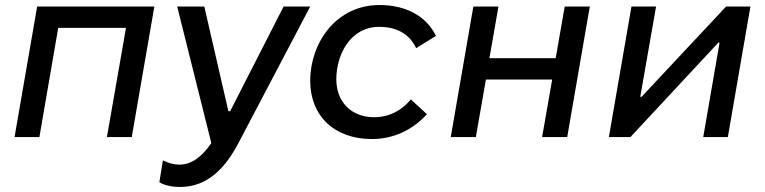

<svg xmlns="http://www.w3.org/2000/svg" viewBox="-20 -546 3048 765"><path d="M38 0H137L212 -435H482L406 0H505L595 -520H128Z M697 199C811 199 880 118 929 26L1216 -520H1110L897 -103H890L794 -520H686L822 24C786 77 744 110 695 110C673 110 652 104 629 93L615 180C639 195 674 199 697 199Z M1462 8C1545 8 1622 -26 1681 -91L1617 -150C1583 -109 1535 -79 1470 -79C1381 -79 1320 -139 1320 -230C1320 -327 1375 -439 1491 -439C1566 -439 1614 -406 1638 -354L1717 -403C1678 -483 1596 -526 1492 -526C1319 -526 1216 -375 1216 -224C1216 -84 1312 8 1462 8Z M2230 -520 2194 -314H1930L1966 -520H1866L1776 0H1876L1916 -229H2180L2140 0H2240L2330 -520Z M2406 0H2492L2842 -376H2847L2782 0H2880L2970 -520H2873L2536 -160H2531L2594 -520H2496Z"/></svg>

Font: Fixel Display 20240404 Medium
Style: Italic
Weight: 500
Italic angle: -10°
Designer: AlfaBravo + MacPaw
Foundry: Kyrylo Tkachov, Marchela Mozhyna, Serhii Makarenko, Maria Weinstein, Zakhar Kryvoshyya
Version: Version 1.211;Glyphs 3.2 (3225)